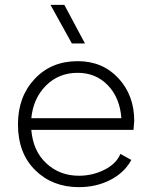

<svg xmlns="http://www.w3.org/2000/svg" viewBox="-20 -762 616 791"><path d="M305 9Q196 9 125 -61Q54 -131 54 -250Q54 -363 122.5 -436.5Q191 -510 300 -510Q403 -510 468 -439.5Q533 -369 533 -264Q533 -257 530 -227H109Q116 -140 171 -89Q226 -38 305 -38Q361 -38 410 -62.5Q459 -87 476 -128L521 -103Q493 -51 435 -21Q377 9 305 9ZM109 -275H480Q474 -359 424.5 -410.5Q375 -462 300 -462Q222 -462 169.5 -409.5Q117 -357 109 -275ZM188 -742H245L330 -583H276Z"/></svg>

Font: Human Sans Light
Style: Regular
Weight: 300
Designer: Tim Radville
Foundry: Continuum
Version: Version 1.000;FEAKit 1.0